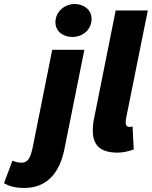

<svg xmlns="http://www.w3.org/2000/svg" viewBox="-150 -748 756 956"><path d="M-30 188C92 188 148 102 170 -2L270 -500H110L12 -10C0 42 -12 62 -44 62C-60 62 -74 58 -88 52L-130 164C-100 182 -65 188 -30 188ZM210 -564C264 -564 306 -602 306 -654C306 -702 264 -728 222 -728C168 -728 126 -686 126 -638C126 -588 168 -564 210 -564Z M436 12C466 12 494 4 516 -4L510 -118C502 -116 498 -116 494 -116C484 -116 476 -122 476 -136C476 -144 476 -148 478 -160L586 -696H426L320 -166C314 -138 312 -118 312 -98C312 -30 344 12 436 12Z"/></svg>

Font: Source Sans Pro Black
Style: Italic
Weight: 900
Italic angle: -11°
Designer: Paul D. Hunt
Foundry: Adobe Systems Incorporated
Version: Version 3.006;hotconv 1.0.111;makeotfexe 2.5.65597